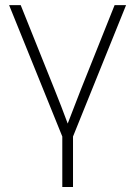

<svg xmlns="http://www.w3.org/2000/svg" viewBox="-20 -536 536 760"><path d="M226.6 204.1V4.4L16.1 -515.6H62L195.8 -182.1Q209.5 -148.9 222.4 -114.7Q235.4 -80.6 248 -46.9Q261.2 -80.6 274.2 -114.7Q287.1 -148.9 300.3 -182.1L433.6 -515.6H479L269 4.4V204.1Z"/></svg>

Font: Inter Display ExtraLight
Style: Regular
Weight: 200
Designer: Rasmus Andersson
Foundry: rsms
Version: Version 4.000;git-a52131595